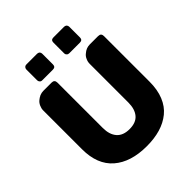

<svg xmlns="http://www.w3.org/2000/svg" viewBox="-240 -1045 1208 1208"><g transform="rotate(-45 364.0 -441.0)"><path d="M64.9 -266.1V-611.8Q64.9 -628.9 73 -646.7Q81.1 -664.6 94.2 -674.8Q104 -683.6 121.1 -691.9Q137.2 -698.2 151.9 -698.2H226.1Q252 -698.2 252 -671.9V-268.1Q252 -210 280.5 -177Q309.1 -144 366.2 -144Q423.8 -144 451.4 -176.8Q479 -209.5 479 -268.1V-611.8Q479 -631.8 487.8 -648.9Q494.6 -665 508.8 -675.8Q534.2 -698.2 565.9 -698.2H640.1Q666 -698.2 666 -671.9V-266.1Q666 -194.8 644.3 -141.6Q622.6 -88.4 582.3 -55.7Q542 -22.9 488.3 -7.1Q434.6 8.8 367.2 8.8Q225.1 8.8 145 -60.8Q64.9 -130.4 64.9 -266.1ZM290 -750H193.8Q183.6 -750 178.2 -756.8Q171.9 -763.2 171.9 -772.9V-868.2Q171.9 -877 178.2 -884.8Q184.6 -891.1 193.8 -891.1H290Q299.3 -891.1 307.1 -884.8Q313 -877.4 313 -868.2V-772.9Q313 -750 290 -750ZM418.9 -756.8Q412.1 -762.2 412.1 -772.9V-868.2Q412.1 -891.1 435.1 -891.1H529.8Q539.1 -891.1 546.9 -884.8Q553.2 -877 553.2 -868.2V-772.9Q553.2 -750 529.8 -750H435.1Q424.3 -750 418.9 -756.8Z"/></g></svg>

Font: Cunia
Style: Bold
Weight: 700
Designer: Alejo Bergmann, Denis Ignatov
Foundry: Hubert & Fischer
Version: Version 1.00 February 21, 2019, initial release